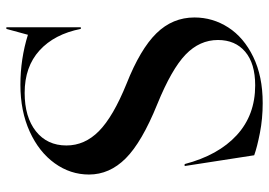

<svg xmlns="http://www.w3.org/2000/svg" viewBox="-138 -672 825 588"><g transform="rotate(-90 274.0 -377.5)"><path d="M93 -11 60 -224H66Q93 -121 154.5 -64.5Q216 -8 307 -8Q374 -8 410 -38.5Q446 -69 446 -122Q446 -178 401.5 -221Q357 -264 249 -308Q133 -355 83.5 -404.5Q34 -454 34 -517Q34 -574 68.5 -622Q103 -670 165.5 -698.5Q228 -727 309 -727Q388 -727 462 -704L480 -770H485V-542H480Q464 -623 414 -668.5Q364 -714 284 -714Q210 -714 166.5 -679.5Q123 -645 123 -586Q123 -530 167 -486.5Q211 -443 312 -402Q418 -360 466.5 -310.5Q515 -261 515 -194Q515 -138 484.5 -90.5Q454 -43 394.5 -14Q335 15 253 15Q205 15 161.5 6.5Q118 -2 93 -11Z"/></g></svg>

Font: Nyght Serif
Style: Regular
Weight: 400
Designer: Maksym Kobuzan
Version: Version 0.410